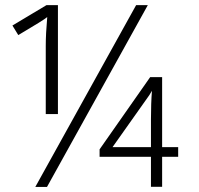

<svg xmlns="http://www.w3.org/2000/svg" viewBox="-20 -734 780 754"><path d="M162.6 -713.9H207.5V-286.1H159.7V-553.2Q159.7 -601.6 165.5 -667Q152.8 -655.8 51.8 -596.2L28.8 -633.8ZM560.5 -713.9 164.6 0H118.7L514.6 -713.9ZM679.7 -118.2H616.7V-0.5H572.8V-118.2H371.1V-147.5L569.8 -431.2H616.7V-156.2H679.7ZM572.8 -156.2V-264.2Q572.8 -328.6 576.7 -377.4Q573.7 -371.6 566.2 -360.1Q558.6 -348.6 421.9 -156.2Z"/></svg>

Font: Zoram GWebM Light
Style: Regular
Weight: 300
Foundry: Ascender Corporation
Version: Version 1.000